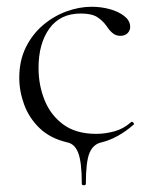

<svg xmlns="http://www.w3.org/2000/svg" viewBox="-20 -415 447 568"><path d="M222 129Q222 65 211.5 37.5Q201 10 178 6Q128 -6 97 -36Q66 -66 51.5 -105.5Q37 -145 37 -185Q37 -235 56 -274Q75 -313 106.5 -340Q138 -367 176 -381Q214 -395 251 -395Q279 -395 304.5 -388Q330 -381 347 -368Q364 -355 365 -338Q366 -326 358 -317.5Q350 -309 336 -309Q322 -309 312 -318Q302 -327 296 -337Q284 -354 267.5 -364.5Q251 -375 219 -375Q158 -375 126 -330.5Q94 -286 94 -214Q94 -163 112 -118.5Q130 -74 167.5 -46.5Q205 -19 265 -19Q291 -19 318.5 -26.5Q346 -34 368 -54Q371 -56 374.5 -52Q378 -48 375 -46Q352 -26 328.5 -13Q305 0 281 6Q256 11 245 37Q234 63 234 129Q234 133 228 133Q222 133 222 129Z"/></svg>

Font: Cormorant Light
Style: Regular
Weight: 300
Designer: Christian Thalmann (Catharsis Fonts)
Foundry: Catharsis Fonts
Version: Version 4.000